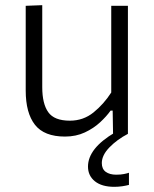

<svg xmlns="http://www.w3.org/2000/svg" viewBox="-20 -518 596 743"><path d="M231.5 10.5Q151 10.5 115.2 -35.2Q79.5 -81 79.5 -167.5V-495.5L143.5 -498V-180.5Q143.5 -116.5 166.8 -83.8Q190 -51 250.5 -51Q302.5 -51 342 -83Q381.5 -115 410.5 -160V-495.5H475V0H417.5L416 -90H408Q392.5 -68 367.5 -44.8Q342.5 -21.5 308.2 -5.5Q274 10.5 231.5 10.5ZM422.5 205Q374 205 347.2 183.5Q320.5 162 320.5 126.5Q320.5 56 425 -5.5V-20.5L459 -23L475 0Q433.5 21.5 403.8 52Q374 82.5 374 113Q374 136 389.2 147Q404.5 158 429.5 158Q447 158 459.5 155.5Q472 153 479 150.5V197.5Q468 200.5 452.8 202.8Q437.5 205 422.5 205Z"/></svg>

Font: Commissioner Light
Style: Regular
Weight: 300
Designer: Kostas Bartsokas
Foundry: Kostas Bartsokas
Version: Version 1.000; ttfautohint (v1.8.3)